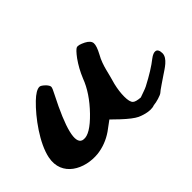

<svg xmlns="http://www.w3.org/2000/svg" viewBox="-101 -566 753 753"><g transform="rotate(-45 275.5 -189.0)"><path d="M535.8 -137.1C512.4 -118.5 480.6 -98.7 440.4 -77.8C429 -71.9 412.1 -67.2 396 -61C378.5 -62.3 367 -65.5 361.7 -70.8C355.5 -77 352.4 -89.8 352.4 -109.2C352.4 -128.5 355.1 -149.4 360.5 -171.9C362.9 -179.7 365.8 -190.3 369.3 -203.9C372.7 -217.5 375.4 -228.1 377.4 -235.9C379.3 -243.6 382.2 -252.9 386.1 -263.8C390 -274.6 394.6 -284.7 400 -294C411.7 -315.7 417.1 -331.6 416.3 -341.7C415.6 -351.7 407.8 -360.7 393.1 -368.4C376 -376.9 364.4 -380 358.2 -377.7C352 -375.4 341.9 -364.9 328 -346.3C312.5 -324.6 299.3 -300.6 288.5 -274.3C273.7 -234.7 247.6 -195.6 210 -156.8C172.4 -118.1 142.7 -100.2 121.1 -103.4L115.3 -104.5C84.3 -115.4 100.9 -183.6 165.2 -309.1C173 -323.8 177.1 -333.5 177.4 -338.2C177.8 -342.8 174.5 -349 167.6 -356.8C157.5 -366.8 149.8 -371.9 144.3 -371.9C131.9 -371.9 115.7 -362.2 95.5 -342.8C48.3 -297.5 -12.1 -215.1 -25.2 -150.3C-43.6 -60 42.2 -16.3 119.9 -24.3C151.7 -28.2 181.1 -39.4 208.3 -58L247.8 -87.1L278 -58C302.8 -34.8 322.2 -19.9 336.1 -13.3C340.7 -11.1 383 7.7 411 -3.6C424.3 -4 456.6 -13.4 462.9 -19.6C467.4 -24.9 508.2 -51.7 520.6 -60.3C540.5 -74 579.2 -95.3 579 -123.9C578.6 -155 558.7 -154.8 535.8 -137.1Z"/></g></svg>

Font: Beth Ellen
Style: Regular
Weight: 400
Version: Version 1.015;Fontself Maker 2.1.2